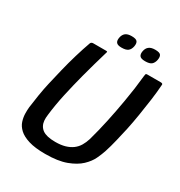

<svg xmlns="http://www.w3.org/2000/svg" viewBox="-191 -951 1027 1094"><g transform="rotate(30 322.5 -404.0)"><path d="M265 10Q198 10 156 -3Q114 -16 91.5 -37Q69 -58 61 -83Q53 -108 52.5 -132Q52 -156 54 -175Q59 -215 66.5 -261Q74 -307 83 -346Q94 -394 107.5 -449.5Q121 -505 137.5 -560.5Q154 -616 171 -663Q173 -668 177.5 -670.5Q182 -673 188 -673Q209 -673 229.5 -673Q250 -673 272 -673Q280 -673 280.5 -670.5Q281 -668 276 -653Q264 -613 252 -570Q240 -527 228 -482Q208 -406 192 -333Q176 -260 168 -191Q165 -170 166.5 -152.5Q168 -135 175.5 -121Q183 -107 196 -97.5Q209 -88 230 -83Q251 -78 281 -78Q318 -78 345 -86Q372 -94 391.5 -108.5Q411 -123 423.5 -144Q436 -165 444 -191Q463 -259 478.5 -331Q494 -403 507 -479Q515 -525 521 -568.5Q527 -612 531 -653Q533 -668 534.5 -670.5Q536 -673 545 -673Q567 -673 588.5 -673Q610 -673 632 -673Q639 -673 642.5 -670.5Q646 -668 645 -663Q642 -616 634.5 -561Q627 -506 618 -450.5Q609 -395 599 -348Q590 -308 579 -261.5Q568 -215 555 -175Q547 -151 532.5 -120Q518 -89 487 -59.5Q456 -30 402.5 -10Q349 10 265 10ZM399 -775Q395 -754 382 -743Q369 -732 339 -732Q313 -732 304.5 -743Q296 -754 300 -775Q304 -796 317.5 -807Q331 -818 358 -818Q387 -818 395 -807Q403 -796 399 -775ZM553 -775Q549 -754 536.5 -743Q524 -732 494 -732Q467 -732 458.5 -743Q450 -754 454 -775Q458 -796 472 -807Q486 -818 512 -818Q542 -818 549.5 -807Q557 -796 553 -775Z"/></g></svg>

Font: Glory Thin SemiBold
Style: Italic
Weight: 600
Italic angle: -12°
Version: Version 1.011